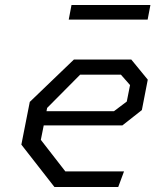

<svg xmlns="http://www.w3.org/2000/svg" viewBox="-20 -744 660 764"><path d="M196.5 0H450.5L473.5 -62H240L142.5 -187.5L154 -245H467L544.5 -306L568 -427L502.5 -507H274L98.5 -338.5L65 -168.5ZM165 -301.5 167.5 -314.5 299 -447H461L497.5 -405.5L484.5 -340L433.5 -301.5ZM253.5 -666H567.5L578.5 -724H264.5Z"/></svg>

Font: Monaspace Krypton Light
Style: Italic
Weight: 300
Italic angle: -11°
Designer: Riley Cran & the Lettermatic Team
Foundry: Lettermatic
Version: Version 1.101 (Monaspace Krypton)